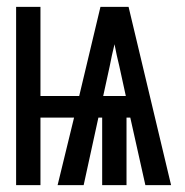

<svg xmlns="http://www.w3.org/2000/svg" viewBox="-20 -540 540 560"><path d="M27 0V-520H98V-260H211L273 -520H355L479 0H404L360 -197H349V0H278V-197H267L224 0H148L196 -197H98V0ZM281 -260H347L328 -347Q324 -363 320.5 -379Q317 -395 314 -411Q310 -395 306.5 -379Q303 -363 300 -347Z"/></svg>

Font: Iosevka Fixed Medium
Style: Regular
Weight: 500
Monospace: yes
Designer: Belleve Invis
Foundry: Belleve Invis
Version: Version 32.3.0